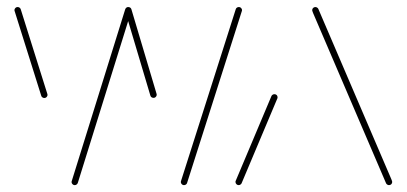

<svg xmlns="http://www.w3.org/2000/svg" viewBox="-20 -539 1184 559"><path d="M507 -11.9 666.3 -511.9Q667 -514.8 669.6 -516.7Q672.2 -518.5 675.2 -518.5Q680 -518.5 682.8 -514.6Q685.6 -510.7 684.1 -506.7L524.8 -6.7Q524.1 -3.7 521.5 -1.9Q518.9 0 515.9 0Q511.1 0 508.3 -3.9Q505.6 -7.8 507 -11.9ZM100 -260.4 22.6 -506.7Q21.1 -510.7 23.9 -514.6Q26.7 -518.5 31.5 -518.5Q34.4 -518.5 37 -516.7Q39.6 -514.8 40.4 -511.9L117.8 -265.6Q119.3 -261.5 116.5 -257.6Q113.7 -253.7 108.9 -253.7Q105.9 -253.7 103.3 -255.6Q100.7 -257.4 100 -260.4ZM188.9 -11.9 344.4 -511.5Q345.2 -514.4 347.8 -516.5Q350.4 -518.5 353.3 -518.5Q358.1 -518.5 360.9 -514.6Q363.7 -510.7 362.2 -506.7L206.7 -7Q205.9 -4.1 203.3 -2Q200.7 0 197.8 0Q193 0 190.2 -3.9Q187.4 -7.8 188.9 -11.9ZM417.8 -260.7 344.4 -507Q343.3 -511.1 346.1 -514.8Q348.9 -518.5 353.3 -518.5Q356.7 -518.5 359.3 -516.7Q361.9 -514.8 362.6 -511.9L435.9 -265.6Q437 -261.5 434.3 -257.8Q431.5 -254.1 427 -254.1Q423.7 -254.1 421.1 -255.9Q418.5 -257.8 417.8 -260.7Z M674.8 0Q671.1 0 668.3 -2.8Q665.6 -5.6 665.6 -9.3Q665.6 -11.5 666.3 -12.6L770.4 -259.6Q771.5 -261.9 773.9 -263.3Q776.3 -264.8 778.9 -264.8Q783 -264.8 785.6 -262.2Q788.1 -259.6 788.1 -255.6Q788.1 -253.3 787.4 -252.2L683.3 -5.2Q682.2 -3 679.8 -1.5Q677.4 0 674.8 0ZM1121.9 -9.3Q1121.9 -5.6 1119.3 -2.8Q1116.7 0 1112.6 0Q1110 0 1107.6 -1.5Q1105.2 -3 1104.1 -5.2L891.5 -501.1Q888.9 -507.8 888.9 -509.3Q888.9 -513.3 891.7 -515.9Q894.4 -518.5 898.1 -518.5Q900.7 -518.5 903.1 -517Q905.6 -515.6 906.7 -513.3L1119.3 -17.4Q1121.9 -11.1 1121.9 -9.3Z"/></svg>

Font: 26F Galaxy Sans Hairline
Style: Regular
Weight: 50
Designer: C₂₉H₂₅N₃O₅
Version: Version 1.100